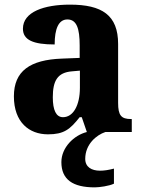

<svg xmlns="http://www.w3.org/2000/svg" viewBox="-20 -570 616 829"><path d="M187 10C256 10 282 -11 324 -64H333L355 0C299 14 245 67 245 130C245 205 294 239 389 239C409 239 452 233 472 223V158C449 164 430 167 412 167C375 167 348 151 348 116C348 53 396 13 435 0H549V-56H546C503 -56 490 -72 490 -126V-380C490 -505 420 -550 282 -550C171 -550 79 -519 79 -446C79 -397 124 -378 216 -378C216 -446 233 -486 271 -486C311 -486 324 -447 324 -374V-320L248 -317C109 -312 40 -263 40 -154C40 -42 106 10 187 10ZM252 -64C222 -64 208 -95 208 -150C208 -221 228 -257 291 -262L325 -265V-191C325 -115 296 -64 252 -64Z"/></svg>

Font: Noto Serif Bengali SemiCondensed ExtraBold
Style: Regular
Weight: 800
Width: 4
Designer: Juan Bruce, Universal Thirst, Indian Type Foundry and the Monotype Design Team.
Foundry: Monotype Imaging Inc.
Version: Version 2.003